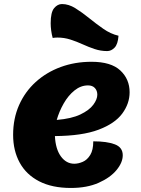

<svg xmlns="http://www.w3.org/2000/svg" viewBox="-20 -906 697 951"><path d="M331 25Q238 25 174 -8Q110 -41 77.5 -100.5Q45 -160 45 -238Q45 -319 74.5 -385.5Q104 -452 157 -500Q210 -548 280.5 -574Q351 -600 433 -600Q530 -600 576 -557Q622 -514 622 -449Q622 -393 585.5 -343.5Q549 -294 468 -263.5Q387 -233 252 -232Q255 -168 281.5 -131.5Q308 -95 348 -95Q368 -95 390 -104.5Q412 -114 427 -138.5Q442 -163 442 -206Q510 -206 549 -191Q588 -176 588 -137Q588 -101 557 -63.5Q526 -26 468.5 -0.5Q411 25 331 25ZM261 -312Q334 -318 378 -339Q422 -360 442 -387Q462 -414 462 -437Q462 -457 450 -470Q438 -483 416 -483Q380 -483 349 -458Q318 -433 295.5 -393.5Q273 -354 261 -312ZM511 -653Q479 -653 449 -663Q419 -673 389.5 -686.5Q360 -700 329 -710Q298 -720 264 -720Q259 -720 252.5 -719.5Q246 -719 241 -718Q236 -736 233.5 -755Q231 -774 231 -791Q231 -845 248 -865.5Q265 -886 287 -886Q320 -886 353 -865.5Q386 -845 420.5 -817Q455 -789 491.5 -763.5Q528 -738 567 -729Q564 -687 547.5 -670Q531 -653 511 -653Z"/></svg>

Font: Lemon
Style: Regular
Weight: 400
Designer: Eduardo Rodriguez Tunni
Foundry: Eduardo Rodriguez Tunni
Version: Version 1.003; ttfautohint (v1.8.4.7-5d5b);gftools[0.9.24]